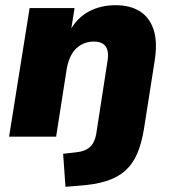

<svg xmlns="http://www.w3.org/2000/svg" viewBox="-20 -526 661 739"><path d="M232 193 223 66 274 60Q307 57 325.5 40.5Q344 24 350 -8L393 -286Q398 -313 394 -330.5Q390 -348 377 -357Q364 -366 341 -366Q314 -366 292 -353.5Q270 -341 256.5 -318Q243 -295 237 -262L196 0H15L94 -495H267L253 -407H249Q276 -457 321.5 -481.5Q367 -506 425 -506Q480 -506 517.5 -483Q555 -460 571 -412.5Q587 -365 575 -290L534 -29Q525 26 508 65.5Q491 105 462 131Q433 157 388.5 171Q344 185 281 189Z"/></svg>

Font: Nunito Sans 11pt Black
Style: Italic
Weight: 900
Italic angle: -9°
Version: Version 3.101;gftools[0.9.27]